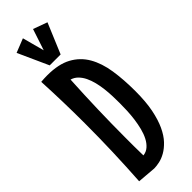

<svg xmlns="http://www.w3.org/2000/svg" viewBox="-308 -945 977 977"><g transform="rotate(-45 180.0 -456.5)"><path d="M339.8 -332Q339.8 -256.3 328.9 -201.4Q317.9 -146.5 299.8 -107.9Q281.7 -69.3 259 -45.4Q236.3 -21.5 212.9 -8.3Q189.5 4.9 167.5 9.5Q145.5 14.2 128.9 14.2L28.8 5.9Q35.2 -93.8 38.6 -194.6Q42 -295.4 42 -397.9Q42 -475.6 40 -551.8Q38.1 -627.9 34.2 -704.1Q45.9 -705.1 57.1 -705.6Q68.4 -706.1 79.1 -706.1Q160.2 -706.1 210.9 -678.5Q261.7 -650.9 290.3 -601.3Q318.8 -551.8 329.3 -483.2Q339.8 -414.6 339.8 -332ZM240.2 -345.2Q240.2 -369.1 239.3 -396.2Q238.3 -423.3 235.1 -450.2Q231.9 -477.1 225.6 -502.4Q219.2 -527.8 209 -549.1Q198.7 -570.3 183.8 -585.4Q168.9 -600.6 147.9 -606.9Q145 -553.2 142.8 -502.2Q140.6 -451.2 139.2 -401.4Q137.7 -351.6 137 -302.5Q136.2 -253.4 136.2 -204.1Q136.2 -171.9 136.2 -138.9Q136.2 -106 137.2 -71.8Q159.7 -74.2 176.3 -88.9Q192.9 -103.5 204.3 -125.7Q215.8 -147.9 222.9 -176Q230 -204.1 233.9 -233.6Q237.8 -263.2 239 -292Q240.2 -320.8 240.2 -345.2ZM271 -896 202.6 -732.9H124L49.8 -897L125 -926.8L156.7 -808.6L194.8 -923.8Z"/></g></svg>

Font: Mouse Memoirs
Style: Regular
Weight: 400
Version: Version 1.000